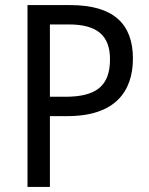

<svg xmlns="http://www.w3.org/2000/svg" viewBox="-20 -734 586 754"><path d="M256 -714H88V0H176V-278H245C432 -278 502 -375 502 -504C502 -640 426 -714 256 -714ZM250 -638C361 -638 412 -595 412 -501C412 -395 356 -354 236 -354H176V-638Z"/></svg>

Font: Noto Sans Lao SemiCondensed
Style: Regular
Weight: 400
Width: 4
Designer: Monotype Design Team
Foundry: Monotype Imaging Inc.
Version: Version 2.003